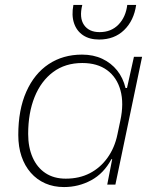

<svg xmlns="http://www.w3.org/2000/svg" viewBox="-20 -747 626 777"><path d="M239 10Q197 10 163 -5Q129 -20 104.5 -48Q80 -76 67 -114.5Q54 -153 54 -201Q54 -303 86.5 -376Q119 -449 177 -487.5Q235 -526 312 -526Q358 -526 394 -509Q430 -492 454 -462Q478 -432 488 -391H494L522 -517H555L447 0H414L434 -103H431Q400 -45 349 -17.5Q298 10 239 10ZM246 -24Q301 -24 343.5 -46Q386 -68 415 -108.5Q444 -149 455 -202L467 -259Q482 -329 467.5 -381.5Q453 -434 413.5 -463Q374 -492 313 -492Q244 -492 195 -455.5Q146 -419 120 -354.5Q94 -290 94 -205Q94 -151 112 -110Q130 -69 164 -46.5Q198 -24 246 -24ZM381 -587Q342 -587 316 -604.5Q290 -622 279.5 -653.5Q269 -685 277 -727H313Q300 -675 320 -646Q340 -617 383 -617Q430 -617 459.5 -647.5Q489 -678 495 -727H531Q522 -664 482.5 -625.5Q443 -587 381 -587Z"/></svg>

Font: Mona Sans ExtraLight
Style: Italic
Weight: 200
Italic angle: -11.6951°
Designer: Deni Anggara
Foundry: GitHub
Version: Version 2.000